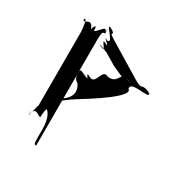

<svg xmlns="http://www.w3.org/2000/svg" viewBox="-169 -847 950 994"><g transform="rotate(30 305.5 -350.0)"><path d="M185 -611C185 -683 195 -657 205 -667C205 -721 203 -670 203 -670C193 -714 165 -649 147 -648C147 -702 129 -648 129 -648C112 -702 84 -658 74 -667C74 -721 72 -665 72 -665C81 -710 92 -628 92 -611V-160C92 -196 82 -114 72 -104C72 -158 74 -102 74 -102C84 -165 112 -122 130 -122C130 -176 147 -178 132 -178C134 -178 171 -164 171 -70C171 15 170 16 185 16ZM263 -307C307 -334 496 -451 452 -478C438 -524 575 -482 557 -509C513 -536 604 -490 557 -512C489 -544 526 -497 452 -543C408 -570 307 -631 263 -658C200 -696 270 -668 216 -707C174 -737 257 -679 213 -706C177 -718 275 -635 231 -639C187 -666 276 -598 231 -622C188 -645 269 -570 221 -597C176 -622 265 -565 222 -594C181 -622 287 -567 249 -590L327 -543C313 -551 450 -482 432 -509C388 -536 479 -490 432 -512C364 -544 401 -470 327 -478C283 -505 294 -406 249 -430C200 -456 271 -397 222 -426C178 -453 265 -396 221 -423C181 -448 185 -433 185 -414C185 -402 186 -383 210 -369C234 -332 226 -299 192 -272C170 -255 170 -255 170 -243C178 -245 200 -269 263 -307Z"/></g></svg>

Font: Hussar Przerywany
Style: Regular
Weight: 400
Foundry: Cannot Into Space Fonts
Version: Version 0.982